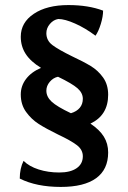

<svg xmlns="http://www.w3.org/2000/svg" viewBox="-20 -550 505 758"><path d="M58 155Q58 115 73 85Q95 107 132.5 119Q170 131 214 131Q258 131 282.5 114Q307 97 307 67Q307 41 283.5 23Q260 5 209 -19Q162 -42 133 -60.5Q104 -79 83 -108Q62 -137 62 -177Q62 -211 83 -238.5Q104 -266 142 -282Q101 -307 81.5 -337Q62 -367 62 -405Q62 -461 113.5 -495.5Q165 -530 250 -530Q329 -530 387 -508Q387 -485 378 -455.5Q369 -426 357 -409Q317 -439 276.5 -457Q236 -475 210 -475Q191 -472 177 -455.5Q163 -439 163 -419Q163 -390 187 -372Q211 -354 264 -328Q309 -307 338 -289.5Q367 -272 387 -244Q407 -216 407 -176Q407 -95 337 -62Q373 -38 390 -10.5Q407 17 407 52Q407 119 359.5 153.5Q312 188 220 188Q124 188 58 155ZM307 -160Q307 -183 286 -201.5Q265 -220 209 -247Q190 -243 176.5 -227Q163 -211 163 -192Q163 -168 184 -148.5Q205 -129 260 -103Q283 -110 295 -124.5Q307 -139 307 -160Z"/></svg>

Font: Mirza Medium
Style: Regular
Weight: 500
Designer: Arabic design by Kourosh Beigpour, Latin design by Eduardo Tunni, engineering by Lasse Fister
Version: Version 1.0010g